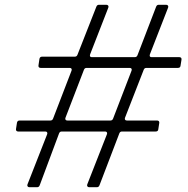

<svg xmlns="http://www.w3.org/2000/svg" viewBox="-20 -783 785 803"><path d="M103 0Q98 0 95.5 -3.5Q93 -7 95 -12L177 -221L178 -225Q178 -233 169 -233H56Q51 -233 48.5 -236Q46 -239 47 -244L51 -270Q53 -279 62 -279H191Q199 -279 202 -287L279 -487L280 -491Q280 -499 271 -499H150Q145 -499 142.5 -502Q140 -505 141 -510L145 -537Q147 -546 156 -546H293Q301 -546 304 -554L383 -755Q386 -763 394 -763H425Q430 -763 432.5 -759.5Q435 -756 433 -751L357 -556Q356 -554 356 -551Q356 -544 364 -544H544Q552 -544 555 -552L633 -755Q636 -763 644 -763H675Q680 -763 682.5 -759.5Q685 -756 683 -751L607 -556Q606 -554 606 -551Q606 -544 614 -544H730Q735 -544 737.5 -541Q740 -538 739 -533L735 -508Q734 -499 724 -499H592Q584 -499 581 -491L503 -291L502 -287Q502 -279 511 -279H637Q642 -279 644.5 -276Q647 -273 646 -268L642 -242Q641 -233 631 -233H490Q482 -233 479 -225L396 -8Q393 0 385 0H353Q348 0 345.5 -3.5Q343 -7 345 -12L427 -221L428 -225Q428 -233 419 -233H238Q230 -233 227 -225L146 -8Q143 0 135 0ZM254 -291 253 -287Q253 -279 262 -279H442Q450 -279 453 -287L530 -487L531 -491Q531 -499 522 -499H342Q334 -499 331 -491Z"/></svg>

Font: Open Sauce Two Light Italic
Style: Regular
Weight: 300
Italic angle: -10°
Designer: Alfredo Marco Pradil
Foundry: Creative Sauce Fz LLC
Version: Version 1.477